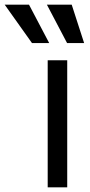

<svg xmlns="http://www.w3.org/2000/svg" viewBox="-128 -804 385 824"><path d="M160.5 0H76.7V-545.5H160.5ZM233 -619.3H159.8L73.2 -784.1H179.7ZM83.1 -619.3H9.2L-108 -784.1H-3.6Z"/></svg>

Font: Linik Sans
Style: Regular
Weight: 400
Designer: Rasmus Andersson (font), Marc Monis (original base), Kil Hyung-jin (Pretendard portions), Cristiano Sobral (main changes
Foundry: rsms
Version: Version 3.018;May 31, 2022;FontCreator 14.0.0.2814 64-bit; t